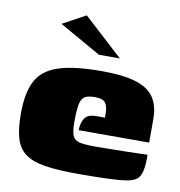

<svg xmlns="http://www.w3.org/2000/svg" viewBox="-72 -667 692 738"><g transform="rotate(10 274.5 -298.0)"><path d="M278 5Q200 5 150.5 -3Q101 -11 73.5 -31.5Q46 -52 35 -89Q24 -126 24 -185Q24 -267 48.5 -313.5Q73 -360 133.5 -380Q194 -400 302 -400Q387 -400 436.5 -384.5Q486 -369 507.5 -336.5Q529 -304 529 -253V-161H254Q254 -189 266 -207.5Q278 -226 311 -226H345V-242Q345 -268 335.5 -282.5Q326 -297 293 -297Q267 -297 254 -289Q241 -281 236.5 -258Q232 -235 232 -189Q232 -154 238.5 -137Q245 -120 265 -115Q285 -110 325 -110Q341 -110 373 -110.5Q405 -111 440 -111.5Q475 -112 501 -113Q527 -114 531 -114V-91Q531 -74 527 -53.5Q523 -33 513 -22Q498 -4 442 0.5Q386 5 278 5ZM280 -460 118 -552 208 -601 362 -460Z"/></g></svg>

Font: Genos Black
Style: Regular
Weight: 900
Designer: Robert E. Leuschke
Foundry: Robert E. Leuschke
Version: Version 1.010